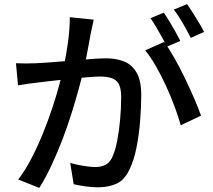

<svg xmlns="http://www.w3.org/2000/svg" viewBox="-20 -875 1040 938"><path d="M438 -779Q434 -764 430.5 -745Q427 -726 423 -710Q420 -690 414 -660.5Q408 -631 402.5 -599.5Q397 -568 390 -539Q380 -497 365 -442Q350 -387 330.5 -324.5Q311 -262 286.5 -197.5Q262 -133 233.5 -71.5Q205 -10 172 43L69 2Q104 -44 134 -102Q164 -160 189 -221.5Q214 -283 234 -343Q254 -403 268 -454.5Q282 -506 290 -543Q304 -607 312.5 -671Q321 -735 321 -791ZM782 -670Q805 -639 831.5 -592.5Q858 -546 883 -494Q908 -442 929 -393.5Q950 -345 962 -310L863 -263Q852 -303 833.5 -353Q815 -403 791.5 -454.5Q768 -506 741.5 -552Q715 -598 689 -629ZM58 -566Q83 -565 106 -565Q129 -565 155 -566Q178 -567 213.5 -569.5Q249 -572 289.5 -575.5Q330 -579 370 -582.5Q410 -586 444.5 -588Q479 -590 500 -590Q548 -590 586.5 -574.5Q625 -559 647.5 -520Q670 -481 670 -411Q670 -352 664.5 -283.5Q659 -215 646.5 -152.5Q634 -90 613 -48Q589 4 550 22Q511 40 459 40Q430 40 397.5 35.5Q365 31 340 25L323 -79Q344 -73 367 -68.5Q390 -64 411 -61.5Q432 -59 446 -59Q472 -59 493 -68.5Q514 -78 528 -106Q543 -138 552.5 -187Q562 -236 567 -292Q572 -348 572 -400Q572 -444 560 -465Q548 -486 525 -493.5Q502 -501 470 -501Q446 -501 404.5 -497.5Q363 -494 316.5 -489Q270 -484 229.5 -479.5Q189 -475 167 -472Q148 -470 118.5 -466Q89 -462 68 -458ZM780 -813Q793 -795 808 -770Q823 -745 837 -720Q851 -695 861 -675L795 -647Q786 -667 772 -692Q758 -717 743.5 -742Q729 -767 715 -786ZM894 -855Q907 -836 923 -811Q939 -786 953.5 -761.5Q968 -737 977 -719L912 -690Q896 -722 873.5 -761Q851 -800 829 -828Z"/></svg>

Font: Noto Sans JP Thin Medium
Style: Regular
Weight: 500
Version: Version 2.004-H2;hotconv 1.0.118;makeotfexe 2.5.65603